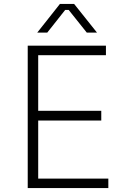

<svg xmlns="http://www.w3.org/2000/svg" viewBox="-20 -964 645 984"><path d="M222.2 -796.9H170.9L287.1 -943.8H359.9L477.1 -796.9H424.8L332 -913.1H314ZM535.2 0H122.1V-730H522.9V-681.2H175.8V-396H499V-346.2H175.8V-48.8H535.2Z"/></svg>

Font: Sora ExtraLight
Style: Regular
Weight: 200
Designer: Jonathan Barnbrook, Julián Moncada
Foundry: Barnbrook Fonts
Version: Version 2.000